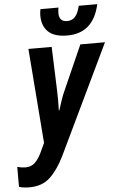

<svg xmlns="http://www.w3.org/2000/svg" viewBox="-125 -810 689 1094"><g transform="rotate(-5 219.0 -263.0)"><path d="M-1 240Q-37 240 -61 232V118Q-35 125 -15 125Q18 125 39 105.5Q60 86 77 51L103 -5L61 -546H194L203 -297Q204 -269 204 -238.5Q204 -208 203 -182H206Q214 -208 224 -237.5Q234 -267 245 -291L358 -546H499L200 78Q164 152 118.5 196Q73 240 -1 240ZM289 -603Q215 -603 180 -636.5Q145 -670 145 -730Q145 -746 149 -766H252Q249 -749 249 -734Q249 -685 295 -685Q323 -685 340.5 -704Q358 -723 368 -766H474Q438 -603 289 -603Z"/></g></svg>

Font: Noto Sans Condensed
Style: Bold Italic
Weight: 700
Width: 3
Italic angle: -12°
Designer: Monotype Design Team
Foundry: Monotype Imaging Inc.
Version: Version 2.013; ttfautohint (v1.8.4.7-5d5b)